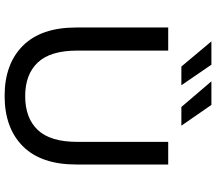

<svg xmlns="http://www.w3.org/2000/svg" viewBox="-72 -855 935 831"><g transform="rotate(90 395.5 -439.5)"><path d="M395 8Q257 8 178 -71Q99 -150 99 -302V-700H199V-306Q199 -190 250.5 -135.5Q302 -81 396 -81Q491 -81 542.5 -135.5Q594 -190 594 -306V-700H692V-302Q692 -150 613 -71Q534 8 395 8ZM443 -757 332 -887H434L524 -757ZM268 -757 159 -887H260L349 -757Z"/></g></svg>

Font: Montserrat Z Med
Style: Regular
Weight: 500
Designer: Julieta Ulanovsky
Foundry: Julieta Ulanovsky
Version: Version 8.000